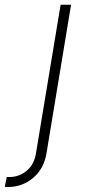

<svg xmlns="http://www.w3.org/2000/svg" viewBox="-112 -565 359 790"><path d="M137.4 -545.5H180.4L79.2 66.4Q68.5 129.6 24.1 167.1Q-20.2 204.5 -79.9 204.5Q-82.7 204.5 -85.8 204.4Q-88.8 204.2 -92.3 203.5L-84.2 163.4H-73.5Q-33.4 163.4 -2.5 137.8Q28.4 112.2 35.9 66.4Z"/></svg>

Font: Inter UI Extra Light
Style: Italic
Weight: 200
Italic angle: -9.39999°
Designer: Rasmus Andersson
Foundry: rsms
Version: 3.2;8d6f07862